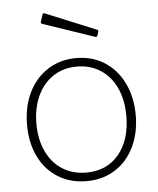

<svg xmlns="http://www.w3.org/2000/svg" viewBox="-54 -798 705 855"><g transform="rotate(-5 299.0 -371.0)"><path d="M56 -262Q56 -343 86.5 -406Q117 -469 172.5 -504.5Q228 -540 300 -540Q371 -540 426 -505Q481 -470 511.5 -407Q542 -344 542 -264Q542 -184 511.5 -121.5Q481 -59 426 -24.5Q371 10 299 10Q226 10 171 -24.5Q116 -59 86 -120.5Q56 -182 56 -262ZM500 -264Q500 -335 475.5 -388.5Q451 -442 405.5 -472Q360 -502 300 -502Q239 -502 193.5 -472Q148 -442 123 -388Q98 -334 98 -264Q98 -194 123 -140.5Q148 -87 194 -57.5Q240 -28 301 -28Q393 -28 446.5 -92.5Q500 -157 500 -264ZM176 -751 405 -657Q407 -656 408 -653.5Q409 -651 408 -647L403 -632Q400 -624 392 -627L165 -704Q159 -706 157.5 -708.5Q156 -711 158 -716L168 -748Q169 -750 171.5 -751Q174 -752 176 -751Z"/></g></svg>

Font: Libre Franklin Thin
Style: Regular
Weight: 250
Designer: Pablo Impallari, Rodrigo Fuenzalida
Foundry: Impallari Type
Version: Version 1.002; ttfautohint (v1.5)